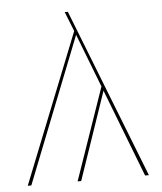

<svg xmlns="http://www.w3.org/2000/svg" viewBox="-50 -725 650 770"><g transform="rotate(-5 274.5 -340.5)"><path d="M518.4 0 251.7 -680.9H239L270.3 -602L30.7 0H45.1L276.6 -586.1L359.8 -370.9L231.4 0H245.8L366.6 -353.2L503.1 0Z"/></g></svg>

Font: Fira Sans Hair
Style: Regular
Weight: 100
Designer: bBox Type GmbH & Carrois Corporate GbR & Edenspiekermann AG
Foundry: bBox Type GmbH & Carrois Corporate GbR & Edenspiekermann AG
Version: Version 4.300;PS 004.300;hotconv 1.0.88;makeotf.lib2.5.64775